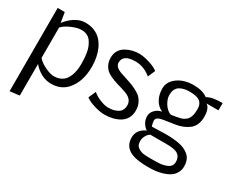

<svg xmlns="http://www.w3.org/2000/svg" viewBox="-118 -979 1939 1615"><g transform="rotate(30 851.5 -171.5)"><path d="M329.1 9.8Q280.3 9.8 233.9 -14.9Q187.5 -39.6 154.3 -80.1V227.1L61.5 237.8V-570.8H130.4L146.5 -474.1Q181.2 -520.5 229 -550.8Q276.9 -581.1 327.4 -581.1Q377.9 -581.1 417.2 -564.2Q456.5 -547.4 482.4 -519Q508.3 -490.7 525.9 -452.1Q558.6 -380.4 558.6 -285.2Q558.6 -137.2 481.4 -52.7Q424.8 9.8 329.1 9.8ZM421.9 -467.8Q390.1 -511.2 329.6 -511.2Q289.1 -511.2 235.8 -487.8Q182.6 -464.4 154.3 -434.6V-139.2Q178.2 -108.9 230.7 -83Q283.2 -57.1 318.8 -57.1Q354.5 -57.1 381.1 -69.1Q407.7 -81.1 424.1 -100.3Q440.4 -119.6 450.9 -147.2Q461.4 -174.8 465.6 -203.4Q469.7 -231.9 469.7 -262Q469.7 -292 468 -316.2Q466.3 -340.3 461.4 -370.1Q456.5 -399.9 446.5 -423.6Q436.5 -447.3 421.9 -467.8Z M661.6 -48.8 692.9 -119.6Q724.1 -92.8 768.8 -75Q813.5 -57.1 844.2 -57.1Q875 -57.1 895.5 -61.5Q916 -66.4 935.5 -76.2Q978.5 -98.1 979 -153.3Q979 -210.4 915 -236.8Q886.7 -248.5 852.3 -258.1Q817.9 -267.6 783.4 -279.8Q749 -292 720.7 -309.3Q692.4 -326.7 674.6 -358.6Q656.7 -390.6 656.7 -431.4Q656.7 -472.2 674.3 -501.2Q691.9 -530.3 720.7 -546.9Q778.8 -581.1 850.6 -581.1Q891.1 -581.1 950 -563Q1008.8 -544.9 1037.1 -521L1006.8 -451.2Q935.5 -508.8 856 -508.8Q734.9 -508.8 734.9 -429.7Q734.4 -387.7 799.8 -363.8Q829.1 -353 864 -342.5Q898.9 -332 933.8 -317.4Q968.8 -302.7 997.8 -283Q1026.9 -263.2 1044.9 -229.2Q1063 -195.3 1063 -151.6Q1063 -107.9 1044.4 -75.7Q1025.4 -43.5 994.1 -25.4Q932.6 9.8 849.1 9.8Q807.1 9.8 749.3 -7.6Q691.4 -24.9 661.6 -48.8Z M1368.2 135.3H1400.4Q1417 135.3 1451.7 133.8Q1485.8 132.8 1522.9 118.7Q1570.8 100.6 1570.8 54.2Q1570.8 7.3 1539.6 -15.1Q1508.8 -37.1 1426.8 -37.1H1269.5Q1247.1 -22.9 1234.6 1.7Q1222.2 26.4 1222.2 49.6Q1222.2 72.8 1228.3 86.9Q1234.4 101.1 1246.8 109.6Q1259.3 118.2 1278.6 126.7Q1297.9 135.3 1368.2 135.3ZM1330.6 -269.5Q1356.4 -269.5 1422.9 -284.7Q1448.7 -291 1472.2 -311.5Q1506.3 -341.3 1506.3 -419.9Q1506.3 -466.8 1481 -490.2Q1451.7 -516.6 1376 -516.6Q1319.8 -516.6 1282.7 -495.1Q1263.2 -483.4 1252.2 -462.4Q1241.2 -441.4 1241.2 -405.3Q1241.2 -369.1 1266.4 -327.9Q1291.5 -286.6 1330.6 -269.5ZM1385.7 -106Q1454.1 -106 1509.8 -95.7Q1541.5 -89.8 1565.4 -78.6Q1589.4 -67.4 1609.1 -50.5Q1628.9 -33.7 1639.4 -7.6Q1649.9 18.6 1649.9 53.7Q1649.9 88.9 1632.6 117.7Q1615.2 146.5 1589.1 163.1Q1563 179.7 1527.3 190.4Q1491.7 201.2 1459.7 204.8Q1427.7 208.5 1384.8 208.5Q1342.3 208.5 1299.3 203.1Q1145 183.6 1145 61Q1145 -15.6 1226.1 -52.2Q1200.2 -69.8 1184.1 -97.9Q1168 -126 1168 -159.7Q1168 -193.4 1194.6 -220.9Q1221.2 -248.5 1258.8 -254.4Q1213.4 -274.4 1188 -319.6Q1162.6 -364.7 1162.6 -424.1Q1162.6 -483.4 1209.5 -524.4Q1274.4 -581.1 1377.9 -581.1Q1466.8 -581.1 1514.6 -543.9Q1547.4 -561 1581.3 -566.2Q1615.2 -571.3 1663.6 -571.8V-501H1547.4Q1587.9 -477.1 1587.9 -392.1Q1587.4 -307.1 1532.7 -265.6Q1508.3 -247.1 1476.6 -234.4Q1444.8 -221.7 1411.9 -216.8Q1378.9 -211.9 1347.2 -207Q1315.4 -202.1 1290.8 -198Q1266.1 -193.8 1251 -183.6Q1235.8 -173.3 1235.8 -154.8Q1235.8 -136.2 1246.1 -102.5Z"/></g></svg>

Font: Dhyana
Style: Regular
Weight: 400
Foundry: Vernon Adams
Version: Version 1.002; ttfautohint (v0.8.51-6076)